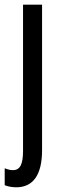

<svg xmlns="http://www.w3.org/2000/svg" viewBox="-33 -557 264 817"><path d="M36 240C108 240 146 187 146 82V-537H65V85C65 141 53 167 22 167C11 167 -1 164 -13 159V231C-2 236 18 240 36 240Z"/></svg>

Font: Noto Sans Sinhala ExtraCondensed
Style: Regular
Weight: 400
Width: 2
Designer: Jelle Bosma - Monotype Design Team
Foundry: Monotype Imaging Inc.
Version: Version 2.006